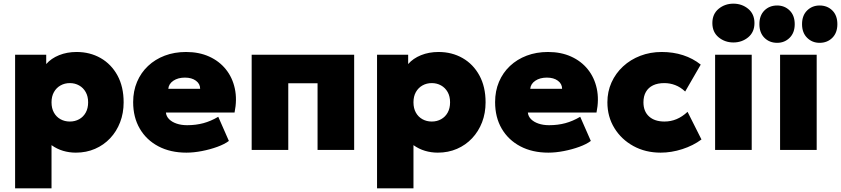

<svg xmlns="http://www.w3.org/2000/svg" viewBox="-20 -819 4595 1049"><path d="M62.5 210V-520H232.5V-469Q259.5 -500 302.8 -517.5Q346 -535 398.5 -535Q471.5 -535 529.8 -501.8Q588 -468.5 621.8 -406.8Q655.5 -345 655.5 -260Q655.5 -201 636.2 -151Q617 -101 582 -63.8Q547 -26.5 499.2 -5.8Q451.5 15 394.5 15Q358 15 324.5 5Q291 -5 261.5 -26V210ZM361.5 -155Q390 -155 412.8 -167.8Q435.5 -180.5 448.5 -204Q461.5 -227.5 461.5 -260Q461.5 -292.5 448.2 -316Q435 -339.5 412.2 -352.2Q389.5 -365 361.5 -365Q333.5 -365 310.8 -352.2Q288 -339.5 274.8 -316Q261.5 -292.5 261.5 -260Q261.5 -227.5 274.5 -204Q287.5 -180.5 310.2 -167.8Q333 -155 361.5 -155Z M998.5 15Q911 15 845.5 -19.5Q780 -54 743.8 -116Q707.5 -178 707.5 -261Q707.5 -321.5 728.8 -371.8Q750 -422 788.8 -458.5Q827.5 -495 880.2 -515Q933 -535 996.5 -535Q1067.5 -535 1122.8 -510Q1178 -485 1214 -440.2Q1250 -395.5 1263 -335.2Q1276 -275 1261.5 -204H886.5Q888.5 -183.5 903.8 -168Q919 -152.5 944.5 -143.8Q970 -135 1002.5 -135Q1050 -135 1091 -146Q1132 -157 1172.5 -181L1230.5 -49Q1207.5 -31.5 1168 -17Q1128.5 -2.5 1083.5 6.2Q1038.5 15 998.5 15ZM899.5 -334H1073.5Q1073.5 -361 1050.5 -378Q1027.5 -395 990.5 -395Q952.5 -395 927.2 -378Q902 -361 899.5 -334Z M1355 0V-520H1915V0H1715V-364H1555V0Z M2040 210V-520H2210V-469Q2237 -500 2280.2 -517.5Q2323.5 -535 2376 -535Q2449 -535 2507.2 -501.8Q2565.5 -468.5 2599.2 -406.8Q2633 -345 2633 -260Q2633 -201 2613.8 -151Q2594.5 -101 2559.5 -63.8Q2524.5 -26.5 2476.8 -5.8Q2429 15 2372 15Q2335.5 15 2302 5Q2268.5 -5 2239 -26V210ZM2339 -155Q2367.5 -155 2390.2 -167.8Q2413 -180.5 2426 -204Q2439 -227.5 2439 -260Q2439 -292.5 2425.8 -316Q2412.5 -339.5 2389.8 -352.2Q2367 -365 2339 -365Q2311 -365 2288.2 -352.2Q2265.5 -339.5 2252.2 -316Q2239 -292.5 2239 -260Q2239 -227.5 2252 -204Q2265 -180.5 2287.8 -167.8Q2310.5 -155 2339 -155Z M2976 15Q2888.5 15 2823 -19.5Q2757.5 -54 2721.2 -116Q2685 -178 2685 -261Q2685 -321.5 2706.2 -371.8Q2727.5 -422 2766.2 -458.5Q2805 -495 2857.8 -515Q2910.5 -535 2974 -535Q3045 -535 3100.2 -510Q3155.5 -485 3191.5 -440.2Q3227.5 -395.5 3240.5 -335.2Q3253.5 -275 3239 -204H2864Q2866 -183.5 2881.2 -168Q2896.5 -152.5 2922 -143.8Q2947.5 -135 2980 -135Q3027.5 -135 3068.5 -146Q3109.5 -157 3150 -181L3208 -49Q3185 -31.5 3145.5 -17Q3106 -2.5 3061 6.2Q3016 15 2976 15ZM2877 -334H3051Q3051 -361 3028 -378Q3005 -395 2968 -395Q2930 -395 2904.8 -378Q2879.5 -361 2877 -334Z M3589.5 15Q3506.5 15 3440.8 -21Q3375 -57 3336.8 -119.2Q3298.5 -181.5 3298.5 -260Q3298.5 -318.5 3321 -368.5Q3343.5 -418.5 3384 -456Q3424.5 -493.5 3478.5 -514.2Q3532.5 -535 3595.5 -535Q3658 -535 3712 -517.5Q3766 -500 3808.5 -466L3723.5 -319Q3698 -343 3669.2 -354Q3640.5 -365 3609.5 -365Q3573.5 -365 3548 -352.8Q3522.5 -340.5 3509 -317Q3495.5 -293.5 3495.5 -260Q3495.5 -210.5 3526 -182.8Q3556.5 -155 3610.5 -155Q3645 -155 3676.2 -168Q3707.5 -181 3736.5 -208L3812.5 -57Q3767.5 -23.5 3707.8 -4.2Q3648 15 3589.5 15Z M3887 0V-520H4087V0ZM3987 -587Q3940.5 -587 3906.2 -615.2Q3872 -643.5 3872 -693Q3872 -742.5 3906.2 -770.8Q3940.5 -799 3987 -799Q4033.5 -799 4067.8 -770.8Q4102 -742.5 4102 -693Q4102 -643.5 4067.8 -615.2Q4033.5 -587 3987 -587Z M4242 0V-520H4442V0ZM4226 -585Q4184 -585 4156.5 -612.5Q4129 -640 4129 -687Q4129 -734.5 4156.5 -761.8Q4184 -789 4226 -789Q4266.5 -789 4294.2 -761.8Q4322 -734.5 4322 -687Q4322 -640 4294.2 -612.5Q4266.5 -585 4226 -585ZM4458 -585Q4417.5 -585 4389.8 -612.5Q4362 -640 4362 -687Q4362 -734.5 4389.8 -761.8Q4417.5 -789 4458 -789Q4500 -789 4527.5 -761.8Q4555 -734.5 4555 -687Q4555 -640 4527.5 -612.5Q4500 -585 4458 -585Z"/></svg>

Font: Geologica Black
Style: Regular
Weight: 900
Designer: Sindre Bremnes, Frode Helland
Foundry: Monokrom Skriftforlag AS
Version: Version 1.010;gftools[0.9.28]